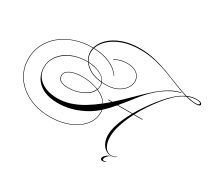

<svg xmlns="http://www.w3.org/2000/svg" viewBox="-275 -1390 2425 2190"><g transform="rotate(30 937.0 -295.0)"><path d="M495 236Q378 236 278.5 202Q179 168 106 107Q33 46 -7.5 -37.5Q-48 -121 -48 -220Q-48 -323 -5 -410.5Q38 -498 116 -562.5Q194 -627 299 -663Q404 -699 527 -699Q530 -699 533 -699Q551 -766 612 -825.5Q673 -885 772 -922Q871 -959 1005 -959Q1109 -959 1206.5 -935Q1304 -911 1395 -876.5Q1486 -842 1569.5 -808Q1653 -774 1729 -753Q1758 -766 1787 -773Q1816 -780 1845 -780Q1886 -780 1904 -771.5Q1922 -763 1922 -749Q1922 -725 1864 -725Q1831 -725 1798 -730.5Q1765 -736 1730 -745Q1664 -716 1605.5 -662Q1547 -608 1496 -542.5Q1445 -477 1403 -414Q1381 -381 1359.5 -345.5Q1338 -310 1319 -273H1429V-266H1315Q1268 -175 1237.5 -83.5Q1207 8 1207 85Q1207 132 1220 173Q1233 214 1260 239Q1287 264 1328 264Q1349 264 1364.5 257.5Q1380 251 1392 239L1393 243Q1382 255 1366.5 262Q1351 269 1328 269Q1281 269 1247 243.5Q1213 218 1194.5 174.5Q1176 131 1176 78Q1176 24 1192.5 -35Q1209 -94 1235.5 -153Q1262 -212 1293 -266H1099Q1070 -231 1039.5 -198.5Q1009 -166 976 -137Q980 -118 980 -98Q980 -26 943.5 34.5Q907 95 841 140.5Q775 186 687 211Q599 236 495 236ZM976 -266 980 -273H1031Q1126 -357 1215 -446.5Q1304 -536 1388 -610Q1408 -627 1446 -655.5Q1484 -684 1535.5 -712.5Q1587 -741 1646 -756L1672 -755Q1608 -742 1552.5 -713.5Q1497 -685 1456 -655Q1415 -625 1392 -604Q1314 -535 1245.5 -447Q1177 -359 1105 -273H1297Q1329 -330 1362 -378.5Q1395 -427 1419 -460Q1456 -510 1503 -566Q1550 -622 1605 -670.5Q1660 -719 1720 -748Q1646 -770 1566 -803Q1486 -836 1398.5 -869Q1311 -902 1215 -924.5Q1119 -947 1013 -947Q882 -947 784 -911.5Q686 -876 625 -819.5Q564 -763 544 -699Q666 -696 758.5 -654.5Q851 -613 901 -540L897 -536Q847 -609 755 -649.5Q663 -690 542 -693Q535 -666 535 -640Q535 -581 568 -531Q600 -530 637 -523Q674 -516 710 -501.5Q746 -487 774 -464Q802 -441 815 -408Q839 -406 865 -406Q953 -406 1013 -436Q1073 -466 1104 -511Q1135 -556 1135 -601Q1135 -637 1116 -667.5Q1097 -698 1058.5 -716.5Q1020 -735 960 -735Q913 -735 871.5 -723.5Q830 -712 801 -691L796 -695Q825 -716 868 -728.5Q911 -741 960 -741Q1021 -741 1061 -721.5Q1101 -702 1121 -670.5Q1141 -639 1141 -603Q1141 -555 1109.5 -508.5Q1078 -462 1016.5 -431Q955 -400 864 -400Q840 -400 817 -402Q824 -382 824 -360Q824 -334 815 -311Q906 -271 949 -203Q968 -219 986.5 -234.5Q1005 -250 1023 -266ZM1852 -773Q1823 -773 1795 -767Q1767 -761 1741 -750Q1772 -742 1802 -737.5Q1832 -733 1861 -733Q1889 -733 1898 -739Q1907 -745 1907 -752Q1907 -760 1893.5 -766.5Q1880 -773 1852 -773ZM-42 -220Q-42 -123 -2 -40.5Q38 42 110 102.5Q182 163 280 196.5Q378 230 495 230Q598 230 685 205.5Q772 181 837 136.5Q902 92 938 32Q974 -28 974 -98Q974 -115 971 -132Q955 -118 939 -105Q884 -61 813.5 -25.5Q743 10 662.5 31Q582 52 497 52Q380 52 304 14Q228 -24 191 -88Q154 -152 154 -228Q154 -288 182 -342.5Q210 -397 262.5 -439.5Q315 -482 389.5 -506.5Q464 -531 557 -531H560Q526 -583 526 -645Q526 -669 532 -693H527Q404 -693 300.5 -657.5Q197 -622 120 -558Q43 -494 0.5 -408Q-42 -322 -42 -220ZM160 -228Q160 -154 199 -101.5Q238 -49 306.5 -21Q375 7 463 7Q551 7 633 -20Q715 -47 793 -94Q871 -141 944 -200Q903 -266 813 -305Q794 -259 747 -225.5Q700 -192 639 -174Q578 -156 516 -155Q374 -155 374 -243Q374 -293 434.5 -323Q495 -353 592 -353Q654 -353 708.5 -342.5Q763 -332 809 -313Q818 -337 818 -362Q818 -383 811 -402Q720 -410 658 -443.5Q596 -477 564 -525Q560 -525 556 -525Q466 -525 393 -500.5Q320 -476 268 -434.5Q216 -393 188 -339.5Q160 -286 160 -228ZM572 -525Q604 -480 663 -448.5Q722 -417 809 -409Q793 -448 753.5 -473Q714 -498 665 -510.5Q616 -523 572 -525ZM380 -243Q380 -161 516 -161Q578 -161 637.5 -179.5Q697 -198 742.5 -230.5Q788 -263 807 -308Q762 -327 707.5 -337Q653 -347 592 -347Q497 -347 438.5 -318.5Q380 -290 380 -243ZM1309 350V356Q1293 369 1268 369Q1242 369 1242 347Q1242 327 1267 304.5Q1292 282 1328 269L1327 273Q1305 281 1285.5 303.5Q1266 326 1266 343Q1266 359 1283 359Q1300 359 1309 350Z"/></g></svg>

Font: Ballet 72pt
Style: Regular
Weight: 400
Designer: Maximiliano R. Sproviero
Foundry: Omnibus-Type
Version: Version 1.100; ttfautohint (v1.8.3)